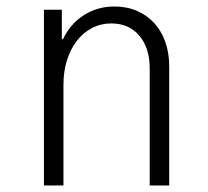

<svg xmlns="http://www.w3.org/2000/svg" viewBox="-20 -570 640 590"><path d="M115 0H175V-310Q175 -351 186 -385.5Q197 -420 216.5 -445Q236 -470 263 -484Q290 -498 322 -498Q376 -498 408 -460.5Q440 -423 440 -360V0H500V-365Q500 -407 488 -441Q476 -475 454 -499Q432 -523 401 -536.5Q370 -550 332 -550Q291 -550 257 -534Q223 -518 199 -489.5Q175 -461 161.5 -420.5Q148 -380 148 -330L178 -450H170V-540H115Z"/></svg>

Font: CommitMonoV142 ExtLt
Style: Regular
Weight: 200
Monospace: yes
Designer: Eigil Nikolajsen
Foundry: Eigil Nikolajsen
Version: Version 1.142